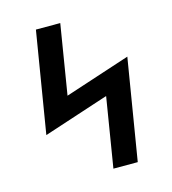

<svg xmlns="http://www.w3.org/2000/svg" viewBox="-109 -825 819 914"><g transform="rotate(-15 300.0 -367.5)"><path d="M337 0 393 -343 70 -237 152 -735H272L216 -392L539 -498L457 0Z"/></g></svg>

Font: Iosevka Etoile
Style: Bold Italic
Weight: 700
Italic angle: -9°
Designer: Belleve Invis
Foundry: Belleve Invis
Version: Version 28.1.0; ttfautohint (v1.8.4)